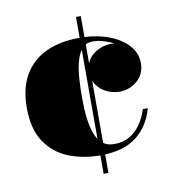

<svg xmlns="http://www.w3.org/2000/svg" viewBox="-75 -620 694 771"><g transform="rotate(-10 272.5 -234.0)"><path d="M286.5 10Q216 10 157.2 -13.5Q98.5 -37 63.2 -89.8Q28 -142.5 28 -230Q28 -307.5 58.5 -361Q89 -414.5 146.5 -442Q204 -469.5 284.5 -469.5Q350.5 -469.5 401.5 -450.8Q452.5 -432 481.5 -400Q510.5 -368 510.5 -328Q510.5 -282.5 479.2 -255.5Q448 -228.5 406.5 -228.5Q381.5 -228.5 356.8 -239.5Q332 -250.5 315.8 -272.5Q299.5 -294.5 299.5 -327Q299.5 -372 332.2 -397.8Q365 -423.5 406.5 -423.5Q446.5 -423.5 478 -398.2Q509.5 -373 509.5 -328H490.5Q490.5 -353.5 475.2 -375.2Q460 -397 436 -412.8Q412 -428.5 385.2 -437.2Q358.5 -446 335 -446Q306.5 -446 290 -425.8Q273.5 -405.5 265.8 -373.2Q258 -341 255.8 -303.2Q253.5 -265.5 253.5 -230Q253.5 -187 257.8 -149.8Q262 -112.5 272.2 -84.5Q282.5 -56.5 301.2 -40.8Q320 -25 348.5 -25Q385 -25 411.8 -40.5Q438.5 -56 457 -82.8Q475.5 -109.5 486 -143.5H506.5Q487 -72.5 434 -31.2Q381 10 286.5 10ZM286 85V-554.5H305.5V85Z"/></g></svg>

Font: Bodoni Moda Black
Style: Regular
Weight: 900
Version: Version 2.005